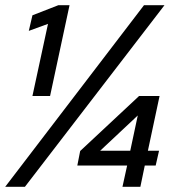

<svg xmlns="http://www.w3.org/2000/svg" viewBox="-20 -720 678 740"><path d="M595 -350 550 -139H593L580 -82H538L521 0H452L470 -82H278L289 -138L516 -350ZM366 -139H482L511 -275ZM248 -700 173 -350H105L165 -628L91 -601L105 -661L205 -700ZM76 0H0L535 -700H614Z"/></svg>

Font: Rosa Sans Medium
Style: Italic
Weight: 500
Italic angle: -12°
Designer: Pentagram / MCKL
Foundry: Pentagram / MCKL
Version: Version 1.005;September 16, 2019;FontCreator 11.5.0.2425 64-